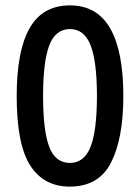

<svg xmlns="http://www.w3.org/2000/svg" viewBox="-20 -774 520 713"><path d="M438 -418Q438 -260 392.5 -170.5Q347 -81 239 -81Q143 -81 92.5 -159Q42 -237 42 -417Q42 -585 90 -669.5Q138 -754 240 -754Q340 -754 389 -669Q438 -584 438 -418ZM140 -417Q140 -290 162.5 -229.5Q185 -169 240 -169Q293 -169 316.5 -229.5Q340 -290 340 -418Q340 -545 316.5 -605.5Q293 -666 240 -666Q186 -666 163 -605.5Q140 -545 140 -417Z"/></svg>

Font: Noto Sans Telugu UI Condensed Medium
Style: Regular
Weight: 500
Width: 3
Designer: Jelle Bosma - Monotype Design Team
Foundry: Monotype Imaging Inc.
Version: Version 2.006; ttfautohint (v1.8.4.7-5d5b)